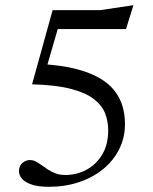

<svg xmlns="http://www.w3.org/2000/svg" viewBox="-20 -709 590 739"><path d="M168.5 10Q127 10 101.5 1.2Q76 -7.5 64.5 -21.2Q53 -35 53 -50Q53 -70.5 66.2 -81.8Q79.5 -93 95.5 -93Q107 -93 118 -87.2Q129 -81.5 140.5 -73Q152 -64.5 165.5 -55.8Q179 -47 195.2 -41.2Q211.5 -35.5 232 -35.5Q274.5 -35.5 312 -55.2Q349.5 -75 373 -113.5Q396.5 -152 396.5 -208Q396.5 -242 384.5 -272.8Q372.5 -303.5 341.2 -327.8Q310 -352 252.5 -367Q195 -382 103.5 -384.5L182.5 -670H366L493.5 -689L465 -597H179L206.5 -612L147.5 -408.5L144.5 -462Q219 -457.5 273 -443.5Q327 -429.5 363.5 -408.2Q400 -387 421.2 -359.2Q442.5 -331.5 451.8 -299.5Q461 -267.5 461 -232Q461 -179 438.8 -134.8Q416.5 -90.5 376.8 -58Q337 -25.5 283.8 -7.8Q230.5 10 168.5 10Z"/></svg>

Font: Newsreader 16pt
Style: Regular
Weight: 400
Designer: Hugues Gentile
Foundry: Production Type
Version: Version 1.003